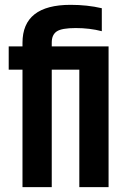

<svg xmlns="http://www.w3.org/2000/svg" viewBox="-20 -774 523 794"><path d="M429 -582V0H308V-486H194V0H73V-486H16V-582H73V-597Q73 -754 272 -754Q341 -754 401 -740V-645Q351 -658 293 -658Q235 -658 214.5 -644Q194 -630 194 -598V-582Z"/></svg>

Font: Khand SemiBold
Style: Regular
Weight: 600
Designer: Devanagari: Sanchit Sawaria, Jyotish Sonowal; Latin: Satya Rajpurohit
Foundry: Indian Type Foundry
Version: Version 1.101;PS 1.0;hotconv 1.0.78;makeotf.lib2.5.61930; tt